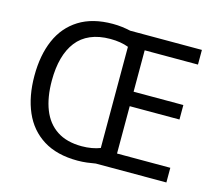

<svg xmlns="http://www.w3.org/2000/svg" viewBox="-104 -857 1136 999"><g transform="rotate(15 464.0 -357.5)"><path d="M386 -725Q412 -725 436 -722Q460 -719 482 -714H868V-635H581V-412H849V-334H581V-79H868V0H488Q466 4 441.5 7Q417 10 391 10Q280 10 206.5 -36Q133 -82 97 -165Q61 -248 61 -359Q61 -470 96.5 -552Q132 -634 204.5 -679.5Q277 -725 386 -725ZM394 -646Q333 -646 287.5 -626.5Q242 -607 213 -569.5Q184 -532 169.5 -479Q155 -426 155 -358Q155 -268 180.5 -203Q206 -138 259 -103Q312 -68 393 -68Q421 -68 446.5 -72.5Q472 -77 492 -85V-630Q471 -638 446.5 -642Q422 -646 394 -646Z"/></g></svg>

Font: Noto Sans Lao Looped
Style: Regular
Weight: 400
Designer: Mark Frömberg, Ben Mitchell
Foundry: The Fontpad Ltd
Version: Version 1.001